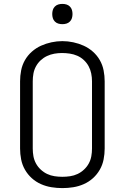

<svg xmlns="http://www.w3.org/2000/svg" viewBox="-20 -957 640 985"><path d="M300 8Q272 8 244 3.5Q216 -1 190 -12.5Q164 -24 143 -43Q122 -62 108 -86.5Q94 -111 88.5 -139Q83 -167 83 -195V-540Q83 -568 88.5 -596Q94 -624 108 -648.5Q122 -673 143.5 -692Q165 -711 190.5 -722.5Q216 -734 244 -740Q272 -746 300 -746Q328 -746 356 -740Q384 -734 409.5 -722.5Q435 -711 456.5 -692Q478 -673 492 -648.5Q506 -624 511.5 -596Q517 -568 517 -540V-195Q517 -167 511.5 -139Q506 -111 492 -86.5Q478 -62 457 -43Q436 -24 410 -12.5Q384 -1 356 3.5Q328 8 300 8ZM300 -50Q320 -50 340 -53Q360 -56 378 -64.5Q396 -73 411 -87Q426 -101 435.5 -118.5Q445 -136 448.5 -155.5Q452 -175 452 -195V-540Q452 -560 448 -580Q444 -600 434.5 -617.5Q425 -635 410 -649Q395 -663 376.5 -671Q358 -679 338 -682Q318 -685 298 -685Q278 -685 258.5 -681.5Q239 -678 221 -669.5Q203 -661 188.5 -647.5Q174 -634 164.5 -616.5Q155 -599 151.5 -579.5Q148 -560 148 -540V-195Q148 -175 151.5 -155.5Q155 -136 164.5 -118.5Q174 -101 189 -87Q204 -73 222 -64.5Q240 -56 260 -53Q280 -50 300 -50ZM300 -833Q289 -833 279 -836Q269 -839 261.5 -846.5Q254 -854 251 -864Q248 -874 248 -885Q248 -896 251 -906Q254 -916 261.5 -923.5Q269 -931 279 -934Q289 -937 300 -937Q311 -937 321 -934Q331 -931 338.5 -923.5Q346 -916 349 -906Q352 -896 352 -885Q352 -874 349 -864Q346 -854 338.5 -846.5Q331 -839 321 -836Q311 -833 300 -833Z"/></svg>

Font: Iosevka Custom Light Extended
Style: Regular
Weight: 300
Width: 7
Monospace: yes
Designer: Belleve Invis
Foundry: Belleve Invis
Version: Version 11.2.4; ttfautohint (v1.8.4)